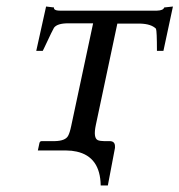

<svg xmlns="http://www.w3.org/2000/svg" viewBox="-20 -462 553 592"><path d="M275.4 -76.2Q267.1 -36.6 281.7 -29.8Q289.1 -26.9 300.8 -26.9H317.9Q335 -26.9 334.5 -9.8Q334.5 -7.3 334.5 -5.9L312.5 109.9H290.5Q289.1 21.5 216.3 5.4Q201.2 2 184.6 2H96.7L101.6 -21Q103 -26.9 108.9 -26.9H149.9Q181.6 -27.8 189.9 -43Q195.3 -52.7 199.7 -74.2L267.1 -390.1H189.9Q156.7 -390.1 146.5 -376.5Q143.6 -372.6 115.7 -313Q113.8 -308.6 111.8 -305.2H91.8L122.1 -441.9L146.5 -439Q145 -432.6 154.3 -430.2Q159.2 -429.2 164.1 -429.2H464.4Q483.4 -429.7 486.3 -439L513.2 -441.9L483.9 -305.2H463.9Q463.9 -366.2 460.9 -373.5Q446.3 -388.2 412.6 -389.2H341.8Z"/></svg>

Font: Linux Biolinum Slanted O
Style: Slanted
Weight: 400
Designer: Philipp H. Poll
Foundry: Philipp H. Poll
Version: Version 1.0.4